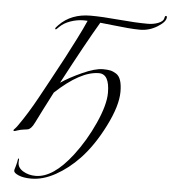

<svg xmlns="http://www.w3.org/2000/svg" viewBox="-76 -1001 1262 1426"><g transform="rotate(5 555.0 -287.5)"><path d="M545 -886Q630 -886 756.5 -874.5Q883 -863 973 -863Q1016 -863 1052 -877.5Q1088 -892 1092 -915Q1095 -933 1102 -933Q1110 -933 1110 -924Q1110 -890 1049 -852Q988 -814 919 -814Q878 -814 827 -818.5Q776 -823 714 -830Q652 -837 621 -840Q527 -682 362 -370Q423 -412 518 -455Q613 -498 671 -498Q704 -498 725.5 -493.5Q747 -489 770 -474.5Q793 -460 804 -427Q815 -394 815 -342Q815 -238 737.5 -84Q660 70 565 170Q484 255 391 306.5Q298 358 211 358Q152 358 116 342.5Q80 327 80 311Q80 306 81 301.5Q82 297 83.5 293Q85 289 87.5 280Q90 271 93 259Q95 252 96.5 244.5Q98 237 98.5 232.5Q99 228 100 224Q101 220 102 218.5Q103 217 104 217Q108 217 108 223Q108 226 107.5 235.5Q107 245 107 247Q107 286 147.5 310.5Q188 335 241 335Q372 335 513 151Q599 39 661 -99Q723 -237 723 -326Q723 -466 644 -466Q507 -466 322 -293Q248 -150 204 -61Q190 -32 178 -20Q166 -8 158 -5.5Q150 -3 124 0Q99 3 79 10Q59 17 55 17Q48 17 48 12Q48 9 51 6Q54 3 63 -7Q72 -17 82 -32Q147 -124 215 -248Q225 -266 290 -385.5Q355 -505 384 -560Q413 -615 457.5 -702.5Q502 -790 526 -846Q507 -847 497 -847Q448 -847 399 -830Q350 -813 319 -782Q299 -762 297 -762Q291 -762 291 -768Q291 -774 313 -796Q401 -886 545 -886Z"/></g></svg>

Font: Miama Nueva
Style: Medium
Weight: 400
Italic angle: -28°
Version: Version 1.0